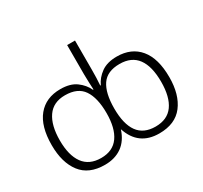

<svg xmlns="http://www.w3.org/2000/svg" viewBox="-155 -977 1277 1205"><g transform="rotate(-30 483.5 -375.0)"><path d="M286 10Q170 10 113.5 -64Q57 -138 57 -264Q57 -400 115.5 -471Q174 -542 279 -542Q350 -542 392.5 -511Q435 -480 455 -436H459Q458 -455 456.5 -487.5Q455 -520 455 -548V-760H512V-550Q512 -522 511 -489Q510 -456 508 -436H512Q532 -480 575 -511Q618 -542 688 -542Q793 -542 851.5 -471.5Q910 -401 910 -265Q910 -139 853 -64.5Q796 10 680 10Q530 10 483 -134Q460 -62 409.5 -26Q359 10 286 10ZM287 -39Q372 -39 414 -98.5Q456 -158 456 -267Q456 -377 416.5 -435.5Q377 -494 285 -494Q200 -494 158 -433.5Q116 -373 116 -264Q116 -156 158.5 -97.5Q201 -39 287 -39ZM681 -39Q767 -39 809 -97.5Q851 -156 851 -266Q851 -378 808.5 -435.5Q766 -493 680 -493Q590 -493 551 -436Q512 -379 512 -267Q512 -154 553.5 -96.5Q595 -39 681 -39Z"/></g></svg>

Font: BC Sans Light
Style: Regular
Weight: 300
Designer: Monotype Design Team
Foundry: Monotype Imaging Inc.
Version: Version 2.000;GOOG;noto-source:20170915:90ef993387c0